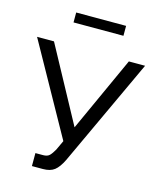

<svg xmlns="http://www.w3.org/2000/svg" viewBox="-131 -991 893 1085"><g transform="rotate(15 316.0 -448.5)"><path d="M161 3V-73H206Q231 -73 243.5 -85.5Q256 -98 270 -123L296 -179L0 -710H99L337 -271L537 -710H632L339 -80Q317 -35 292.5 -16Q268 3 225 3ZM178 -842V-900H470V-842Z"/></g></svg>

Font: YasnoRaleway Medium
Style: Regular
Weight: 500
Designer: Matt McInerney, Pablo Impallari, Rodrigo Fuenzalida
Foundry: Matt McInerney, Pablo Impallari, Rodrigo Fuenzalida
Version: Version 4.026